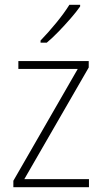

<svg xmlns="http://www.w3.org/2000/svg" viewBox="-20 -785 429 805"><path d="M353 0H36V-27L306 -496H57V-529H352V-502L82 -34H353ZM316 -758Q300 -735 276 -707.5Q252 -680 226 -653Q200 -626 176 -606H150V-615Q182 -648 216 -689.5Q250 -731 271 -765H316Z"/></svg>

Font: Noto Sans Hebrew SemiCondensed ExtraLight
Style: Regular
Weight: 200
Width: 4
Designer: Monotype Design Team
Foundry: Monotype Imaging Inc.
Version: Version 2.004; ttfautohint (v1.8.4.7-5d5b)